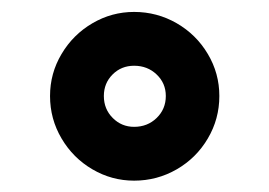

<svg xmlns="http://www.w3.org/2000/svg" viewBox="-20 -728 463 330"><path d="M66 -563Q66 -602 85.8 -635.2Q105.5 -668.5 138.8 -688Q172 -707.5 210.5 -707.5Q250 -707.5 283.8 -688Q317.5 -668.5 337.2 -635.2Q357 -602 357 -563Q357 -523.5 337.2 -490Q317.5 -456.5 283.8 -437Q250 -417.5 210.5 -417.5Q172 -417.5 138.8 -437Q105.5 -456.5 85.8 -490Q66 -523.5 66 -563ZM210.5 -510Q233.5 -510 249.2 -525.2Q265 -540.5 265 -563Q265 -585 249.2 -600Q233.5 -615 210.5 -615Q188.5 -615 173.5 -600Q158.5 -585 158.5 -563Q158.5 -540.5 173.8 -525.2Q189 -510 210.5 -510Z"/></svg>

Font: HK Grotesk ExtraBold
Style: Regular
Weight: 800
Designer: Alfredo Marco Pradil
Foundry: Hanken Design Co.
Version: Version 3.001